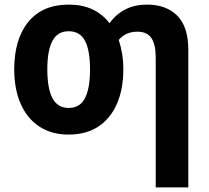

<svg xmlns="http://www.w3.org/2000/svg" viewBox="-20 -576 908 836"><path d="M517 -274Q517 -189 489.5 -125Q462 -61 409 -25.5Q356 10 278 10Q205 10 152 -24.5Q99 -59 70.5 -123Q42 -187 42 -274Q42 -406 103.5 -481Q165 -556 280 -556Q394 -556 457 -475Q516 -556 620 -556Q703 -556 751.5 -508Q800 -460 800 -358V240H658V-326Q658 -383 639 -410.5Q620 -438 579 -438Q551 -438 531 -428.5Q511 -419 497 -402Q506 -375 511.5 -343Q517 -311 517 -274ZM186 -274Q186 -191 208.5 -148.5Q231 -106 279 -106Q328 -106 350 -148.5Q372 -191 372 -274Q372 -357 350 -398.5Q328 -440 279 -440Q231 -440 208.5 -398.5Q186 -357 186 -274Z"/></svg>

Font: Noto Sans SemiCondensed
Style: Bold
Weight: 700
Width: 4
Designer: Monotype Design Team
Foundry: Monotype Imaging Inc.
Version: Version 2.013; ttfautohint (v1.8.4.7-5d5b)